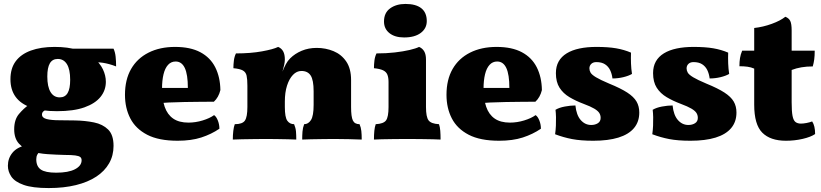

<svg xmlns="http://www.w3.org/2000/svg" viewBox="-20 -705 4165 974"><path d="M227 249Q145 249 100 233Q55 217 37.5 191Q20 165 20 136Q20 98 43.5 69.5Q67 41 115 31L196 49Q175 69 169.5 79Q164 89 164 103Q164 139 187 155Q210 171 265 171Q327 171 360.5 153.5Q394 136 394 108Q394 97 387 91.5Q380 86 361.5 83.5Q343 81 308 81Q266 80 221 77Q176 74 138 62Q100 50 76 23.5Q52 -3 52 -49Q52 -98 76 -126.5Q100 -155 126 -173L222 -152Q211 -148 202 -141.5Q193 -135 193 -124Q193 -107 217 -101Q241 -95 279.5 -95Q318 -95 361 -94Q412 -93 456.5 -84Q501 -75 528.5 -48Q556 -21 556 35Q556 84 533.5 123.5Q511 163 468.5 191Q426 219 365 234Q304 249 227 249ZM269 -141Q190 -141 137.5 -159.5Q85 -178 59 -214Q33 -250 33 -303Q33 -358 59.5 -394Q86 -430 136.5 -448.5Q187 -467 257 -467Q325 -467 374 -451.5Q423 -436 455 -410.5Q487 -385 502 -353.5Q517 -322 517 -290Q517 -247 490 -213.5Q463 -180 408.5 -160.5Q354 -141 269 -141ZM283 -211Q310 -211 323 -233Q336 -255 336 -300Q336 -353 319.5 -379.5Q303 -406 273 -406Q246 -406 233 -384Q220 -362 220 -317Q220 -265 236.5 -238Q253 -211 283 -211ZM569 -368Q551 -375 534.5 -379.5Q518 -384 502 -386.5Q486 -389 468 -389L349 -458H556Q564 -441 566.5 -418Q569 -395 569 -368Z M881 9Q785 9 726.5 -21.5Q668 -52 641 -104.5Q614 -157 614 -224Q614 -301 645 -355Q676 -409 733.5 -438Q791 -467 868 -467Q946 -467 996.5 -440Q1047 -413 1072 -363.5Q1097 -314 1098 -248Q1089 -211 1065 -189Q1032 -189 994 -188.5Q956 -188 916 -187.5Q876 -187 836 -185Q796 -183 759 -180V-259H933Q933 -327 917.5 -360Q902 -393 871 -393Q848 -393 832.5 -376Q817 -359 809.5 -328Q802 -297 802 -255Q802 -202 815.5 -163Q829 -124 858.5 -103.5Q888 -83 936 -83Q972 -83 1008 -94Q1044 -105 1066 -121Q1077 -114 1085 -94Q1093 -74 1093 -52Q1052 -24 1001 -7.5Q950 9 881 9Z M1235 -204V-270Q1235 -303 1231 -321Q1227 -339 1212 -347.5Q1197 -356 1164 -359Q1164 -378 1166.5 -398Q1169 -418 1177 -434Q1251 -434 1309 -444.5Q1367 -455 1391 -467Q1408 -460 1416.5 -444.5Q1425 -429 1425 -403ZM1761 -162Q1761 -113 1770 -94Q1779 -75 1804 -75Q1811 -59 1813 -40.5Q1815 -22 1815 3Q1793 2 1752 1Q1711 0 1676 0Q1653 0 1620 0.5Q1587 1 1557.5 1.5Q1528 2 1513 3Q1513 -18 1514.5 -37.5Q1516 -57 1523 -75Q1544 -75 1557.5 -96Q1571 -117 1571 -173V-242Q1571 -299 1556 -322Q1541 -345 1509 -345Q1485 -345 1466 -325Q1447 -305 1436 -270.5Q1425 -236 1425 -190V-162Q1425 -110 1437.5 -92.5Q1450 -75 1472 -75Q1480 -56 1481.5 -38Q1483 -20 1483 3Q1468 2 1441 1.5Q1414 1 1384.5 0.5Q1355 0 1330 0Q1306 0 1272 0.5Q1238 1 1207 1.5Q1176 2 1161 3Q1161 -20 1163.5 -41Q1166 -62 1171 -75Q1210 -75 1222.5 -93.5Q1235 -112 1235 -162V-270L1425 -403Q1425 -391 1421.5 -375Q1418 -359 1413 -342Q1421 -362 1430 -379Q1439 -396 1452 -409Q1476 -433 1510.5 -447.5Q1545 -462 1587 -462Q1632 -462 1672 -445.5Q1712 -429 1736.5 -393Q1761 -357 1761 -299Z M1877 3Q1877 -22 1879 -41.5Q1881 -61 1886 -75Q1926 -77 1938.5 -94.5Q1951 -112 1951 -162V-289Q1951 -312 1945 -326.5Q1939 -341 1923 -348.5Q1907 -356 1877 -359Q1877 -378 1879.5 -398Q1882 -418 1890 -434Q1940 -434 1983 -439Q2026 -444 2058 -451.5Q2090 -459 2106 -467Q2123 -460 2132 -444.5Q2141 -429 2141 -403V-162Q2141 -112 2154 -94.5Q2167 -77 2207 -75Q2212 -61 2213.5 -41.5Q2215 -22 2215 3Q2203 2 2176 1.5Q2149 1 2115 0.5Q2081 0 2046 0Q2012 0 1977.5 0.5Q1943 1 1916 1.5Q1889 2 1877 3ZM2030 -515Q1983 -515 1955.5 -537Q1928 -559 1928 -596Q1928 -640 1959 -662.5Q1990 -685 2037 -685Q2090 -685 2117.5 -663Q2145 -641 2145 -598Q2145 -561 2114.5 -538Q2084 -515 2030 -515Z M2512 9Q2416 9 2357.5 -21.5Q2299 -52 2272 -104.5Q2245 -157 2245 -224Q2245 -301 2276 -355Q2307 -409 2364.5 -438Q2422 -467 2499 -467Q2577 -467 2627.5 -440Q2678 -413 2703 -363.5Q2728 -314 2729 -248Q2720 -211 2696 -189Q2663 -189 2625 -188.5Q2587 -188 2547 -187.5Q2507 -187 2467 -185Q2427 -183 2390 -180V-259H2564Q2564 -327 2548.5 -360Q2533 -393 2502 -393Q2479 -393 2463.5 -376Q2448 -359 2440.5 -328Q2433 -297 2433 -255Q2433 -202 2446.5 -163Q2460 -124 2489.5 -103.5Q2519 -83 2567 -83Q2603 -83 2639 -94Q2675 -105 2697 -121Q2708 -114 2716 -94Q2724 -74 2724 -52Q2683 -24 2632 -7.5Q2581 9 2512 9Z M3181 -438Q3180 -411 3181 -383.5Q3182 -356 3186 -330Q3169 -320 3142 -313.5Q3115 -307 3087 -307Q3084 -331 3075 -349.5Q3066 -368 3049 -379Q3032 -390 3005 -390Q2989 -390 2979.5 -381Q2970 -372 2970 -358Q2970 -347 2976 -336.5Q2982 -326 3003.5 -313Q3025 -300 3070 -281Q3129 -257 3162 -235.5Q3195 -214 3209 -190Q3223 -166 3223 -134Q3223 -87 3196 -55Q3169 -23 3117 -7Q3065 9 2990 9Q2926 9 2882 0.5Q2838 -8 2796 -24Q2799 -45 2800 -67.5Q2801 -90 2800.5 -111Q2800 -132 2798 -148Q2816 -159 2845 -164.5Q2874 -170 2899 -170Q2904 -121 2926 -96Q2948 -71 2979 -71Q2999 -71 3013 -80Q3027 -89 3027 -107Q3027 -121 3020 -132Q3013 -143 2994.5 -154Q2976 -165 2941 -178Q2901 -193 2869 -212Q2837 -231 2818.5 -260Q2800 -289 2800 -334Q2800 -368 2814 -393Q2828 -418 2855 -434.5Q2882 -451 2920 -459Q2958 -467 3005 -467Q3065 -467 3105.5 -460Q3146 -453 3181 -438Z M3674 -438Q3673 -411 3674 -383.5Q3675 -356 3679 -330Q3662 -320 3635 -313.5Q3608 -307 3580 -307Q3577 -331 3568 -349.5Q3559 -368 3542 -379Q3525 -390 3498 -390Q3482 -390 3472.5 -381Q3463 -372 3463 -358Q3463 -347 3469 -336.5Q3475 -326 3496.5 -313Q3518 -300 3563 -281Q3622 -257 3655 -235.5Q3688 -214 3702 -190Q3716 -166 3716 -134Q3716 -87 3689 -55Q3662 -23 3610 -7Q3558 9 3483 9Q3419 9 3375 0.5Q3331 -8 3289 -24Q3292 -45 3293 -67.5Q3294 -90 3293.5 -111Q3293 -132 3291 -148Q3309 -159 3338 -164.5Q3367 -170 3392 -170Q3397 -121 3419 -96Q3441 -71 3472 -71Q3492 -71 3506 -80Q3520 -89 3520 -107Q3520 -121 3513 -132Q3506 -143 3487.5 -154Q3469 -165 3434 -178Q3394 -193 3362 -212Q3330 -231 3311.5 -260Q3293 -289 3293 -334Q3293 -368 3307 -393Q3321 -418 3348 -434.5Q3375 -451 3413 -459Q3451 -467 3498 -467Q3558 -467 3598.5 -460Q3639 -453 3674 -438Z M3967 9Q3888 9 3847 -32Q3806 -73 3806 -174V-357Q3790 -364 3772 -366.5Q3754 -369 3731 -369Q3731 -392 3734 -410.5Q3737 -429 3745 -448H3806V-563Q3851 -568 3895 -584Q3939 -600 3964 -620Q3982 -613 3989 -598.5Q3996 -584 3996 -550V-448H4113Q4113 -422 4110.5 -403.5Q4108 -385 4103 -368Q4072 -368 4045.5 -363.5Q4019 -359 3996 -350V-186Q3996 -140 4000.5 -117Q4005 -94 4015.5 -86Q4026 -78 4043 -78Q4055 -78 4071 -81Q4087 -84 4100 -89Q4115 -67 4115 -25Q4093 -10 4052 -0.5Q4011 9 3967 9Z"/></svg>

Font: Vollkorn Black
Style: Regular
Weight: 900
Designer: Friedrich Althausen
Foundry: Friedrich Althausen
Version: Version 5.000